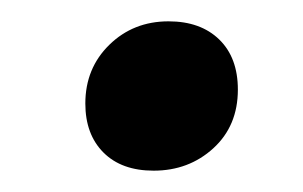

<svg xmlns="http://www.w3.org/2000/svg" viewBox="-20 -417 284 180"><path d="M60 -320Q60 -353 82.5 -375Q105 -397 138 -397Q168 -397 185.5 -380Q203 -363 203 -333Q203 -299 180 -278Q157 -257 124 -257Q94 -257 77 -274Q60 -291 60 -320Z"/></svg>

Font: Bitter Pro SemiBold
Style: Italic
Weight: 600
Italic angle: -9°
Designer: Sol Matas, and Bitter project Authors
Foundry: Sol Matas
Version: Version 1.010